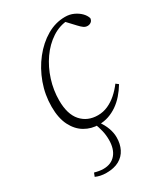

<svg xmlns="http://www.w3.org/2000/svg" viewBox="-174 -556 742 851"><g transform="rotate(-30 197.5 -130.5)"><path d="M60 204 67 186Q78 189 89.5 191Q101 193 112 193Q152 193 174.5 166.5Q197 140 197 93Q197 68 191.5 45.5Q186 23 177 0H197V5Q214 28 223 52.5Q232 77 232 101Q232 134 219 160Q206 186 180 200.5Q154 215 115 215Q98 215 84.5 212Q71 209 60 204ZM193 13Q154 13 121.5 -6Q89 -25 69.5 -63.5Q50 -102 50 -160Q50 -221 70.5 -277.5Q91 -334 126.5 -379Q162 -424 206.5 -450Q251 -476 300 -476Q324 -476 343.5 -467Q363 -458 376.5 -444.5Q390 -431 395 -415Q394 -403 386 -397Q378 -391 368 -391Q357 -391 348 -397.5Q339 -404 328 -416L284 -463H314V-457H306Q261 -455 222 -429.5Q183 -404 154 -362.5Q125 -321 109 -270.5Q93 -220 93 -168Q93 -97 125 -61Q157 -25 210 -25Q237 -25 261.5 -36Q286 -47 307 -65.5Q328 -84 346 -108L359 -98Q344 -73 326 -52.5Q308 -32 287 -17.5Q266 -3 242.5 5Q219 13 193 13Z"/></g></svg>

Font: Source Serif 4 36pt Light
Style: Italic
Weight: 300
Italic angle: -12°
Designer: Frank Grießhammer
Foundry: Adobe Systems Incorporated
Version: Version 4.004;hotconv 1.0.116;makeotfexe 2.5.65601